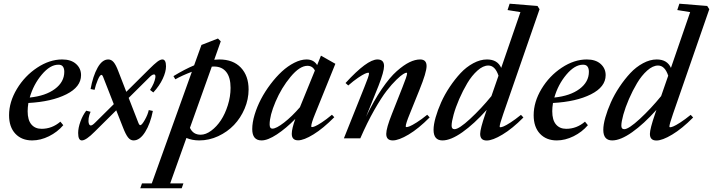

<svg xmlns="http://www.w3.org/2000/svg" viewBox="-20 -745 3840 1034"><path d="M153.3 11.2Q96.7 11.2 62.7 -24.9Q28.8 -61 28.8 -124.5Q28.8 -195.8 71 -266.1Q113.3 -336.4 180.2 -380.6Q247.1 -424.8 314.9 -424.8Q362.8 -424.8 389.6 -400.6Q416.5 -376.5 416.5 -340.3Q416.5 -276.9 337.4 -237.1Q258.3 -197.3 132.8 -190.4Q128.9 -166 128.9 -146Q128.9 -98.6 148.9 -75Q168.9 -51.3 204.1 -51.3Q260.3 -51.3 305.2 -89.8L320.8 -70.8Q289.1 -33.7 243.7 -11.2Q198.2 11.2 153.3 11.2ZM293.9 -396.5Q250 -396.5 205.1 -343.3Q160.2 -290 140.1 -219.7Q225.6 -228.5 275.9 -266.1Q326.2 -303.7 326.2 -358.4Q326.2 -376.5 318.6 -386.7Q311 -397 293.9 -396.5Z M420.9 11.2Q400.9 11.2 400.9 -28.8Q400.9 -56.2 413.1 -90.1Q425.3 -124 444.3 -148.9L467.8 -143.1Q460 -126 457.5 -108.6Q455.1 -91.3 458.3 -80.3Q461.4 -69.3 469.2 -69.3Q477.5 -69.3 493.2 -85.4L592.8 -184.1L534.7 -332.5Q530.8 -341.8 526.4 -341.8Q518.1 -341.8 506.6 -314.7Q495.1 -287.6 489.3 -261.2L467.8 -265.6Q480.5 -335.4 505.4 -380.1Q530.3 -424.8 563 -424.8Q579.6 -424.8 592 -410.2Q604.5 -395.5 617.2 -361.3L660.2 -250.5L782.7 -372.1Q811 -400.4 827.1 -412.6Q843.3 -424.8 854.5 -424.8Q874 -424.8 874 -387.7Q874 -358.4 856.4 -320.8Q838.9 -283.2 805.7 -247.1L788.1 -260.7Q811.5 -296.4 816.4 -325.7Q819.3 -344.2 809.6 -344.2Q798.8 -344.2 782.2 -326.2L672.9 -217.8L723.1 -88.9Q729.5 -70.8 735.4 -70.8Q743.7 -70.8 759.8 -99.1Q775.9 -127.4 781.2 -152.3L803.2 -147.5Q790 -79.6 761.7 -34.2Q733.4 11.2 699.2 11.2Q682.1 11.2 669.4 -5.1Q656.7 -21.5 643.1 -56.6L606 -150.9L490.2 -36.1Q443.4 11.2 420.9 11.2Z M1053.2 11.2Q1015.1 11.2 983.9 -2L896.5 242.7H967.8L958.5 269H735.4L744.6 242.7H797.4L1013.2 -358.4Q960 -338.4 924.3 -317.9L914.1 -335Q975.1 -372.1 1025.4 -393.1L1064.9 -502.9L1153.8 -537.6L1168.9 -522.5L1133.8 -423.3Q1147.9 -424.8 1161.1 -424.8Q1235.4 -424.8 1277.1 -380.9Q1318.8 -336.9 1318.8 -263.2Q1318.8 -210.4 1297.4 -159.9Q1275.9 -109.4 1240.2 -72Q1204.6 -34.7 1155.3 -11.7Q1106 11.2 1053.2 11.2ZM1132.8 -386.7Q1125 -386.7 1120.6 -386.2L1002.9 -56.6Q1020 -19.5 1060.5 -19.5Q1088.4 -19.5 1117.7 -41.3Q1147 -63 1169.7 -97.4Q1192.4 -131.8 1207 -178.5Q1221.7 -225.1 1221.7 -271.5Q1221.7 -328.1 1198.5 -357.4Q1175.3 -386.7 1132.8 -386.7Z M1388.7 11.2Q1338.4 11.2 1338.4 -49.8Q1338.4 -85 1351.3 -127.7Q1364.3 -170.4 1385.7 -211.4Q1407.2 -252.4 1436.8 -291.5Q1466.3 -330.6 1498 -359.9Q1529.8 -389.2 1564.9 -407Q1600.1 -424.8 1630.9 -424.8Q1669.4 -424.8 1688 -394.5L1708.5 -445.3L1786.1 -401.4L1677.2 -132.3Q1656.2 -81.1 1656.2 -64.9Q1656.2 -60.5 1659.7 -60.5Q1665.5 -60.5 1677 -65.2Q1688.5 -69.8 1712.9 -85.7Q1737.3 -101.6 1767.6 -127L1780.3 -113.8Q1720.2 -53.2 1668.2 -21.2Q1616.2 10.7 1585.4 10.7Q1551.3 10.7 1551.3 -24.4Q1551.3 -51.8 1570.3 -104.5Q1520.5 -53.7 1471.2 -21.2Q1421.9 11.2 1388.7 11.2ZM1432.1 -74.7Q1432.1 -52.2 1446.8 -52.2Q1467.8 -52.2 1510 -85Q1552.2 -117.7 1595.2 -167.5L1675.8 -365.2Q1663.1 -390.6 1635.7 -390.6Q1594.2 -390.6 1544.9 -331.3Q1495.6 -272 1463.9 -197.3Q1432.1 -122.6 1432.1 -74.7Z M1832 0 1942.9 -277.3Q1967.3 -336.4 1967.3 -349.1Q1967.3 -353.5 1963.4 -353.5Q1957.5 -353.5 1945.3 -348.1Q1933.1 -342.8 1908.4 -326.2Q1883.8 -309.6 1855.5 -284.7L1840.8 -297.9Q1957 -424.8 2012.7 -424.8Q2048.3 -424.8 2048.3 -389.2Q2048.3 -359.4 2018.6 -283.2L1951.2 -115.7Q1992.7 -202.1 2035.9 -265.4Q2079.1 -328.6 2116.7 -361.8Q2154.3 -395 2185.1 -409.9Q2215.8 -424.8 2242.7 -424.8Q2277.3 -424.8 2277.3 -389.2Q2277.3 -355.5 2238.8 -260.7L2187 -132.3Q2165 -79.1 2165 -64.5Q2165 -60.5 2168.9 -60.5Q2175.3 -60.5 2187 -65.2Q2198.7 -69.8 2224.1 -85.7Q2249.5 -101.6 2280.8 -127L2293.9 -112.8Q2233.9 -52.2 2180.7 -20.5Q2127.4 11.2 2095.2 11.2Q2060.1 11.2 2060.1 -23.9Q2060.1 -54.7 2090.8 -131.8L2147 -273.9Q2172.4 -336.9 2172.4 -349.6Q2172.4 -353.5 2168.5 -353.5Q2164.1 -353.5 2151.9 -346.4Q2139.6 -339.4 2115 -315.7Q2090.3 -292 2062.3 -255.9Q2034.2 -219.7 1995.8 -152.6Q1957.5 -85.4 1920.4 0Z M2362.8 11.2Q2314.9 11.2 2314.9 -45.9Q2314.9 -73.7 2325.9 -112.5Q2336.9 -151.4 2355.7 -193.6Q2374.5 -235.8 2402.1 -277.1Q2429.7 -318.4 2460.4 -351.3Q2491.2 -384.3 2528.8 -404.5Q2566.4 -424.8 2602.5 -424.8Q2659.2 -424.8 2679.2 -379.4L2782.7 -679.7L2713.4 -690.9L2724.6 -725.1L2874.5 -712.9L2885.7 -695.3L2690.4 -131.8Q2670.9 -75.7 2670.9 -63.5Q2670.9 -59.6 2674.8 -59.6Q2680.7 -59.6 2692.6 -64.5Q2704.6 -69.3 2729.7 -85.4Q2754.9 -101.6 2785.6 -126.5L2798.8 -112.3Q2739.3 -52.2 2686 -20.3Q2632.8 11.7 2601.1 11.7Q2565.9 11.7 2565.9 -23.9Q2565.9 -50.8 2593.8 -131.8L2601.1 -153.3Q2532.7 -77.1 2470.2 -33Q2407.7 11.2 2362.8 11.2ZM2412.1 -67.9Q2412.1 -49.3 2427.7 -49.3Q2451.7 -49.3 2511.7 -104.7Q2571.8 -160.2 2626.5 -227.5L2664.6 -337.4Q2646.5 -392.1 2609.9 -392.1Q2581.5 -392.1 2551.3 -365Q2521 -337.9 2496.8 -297.4Q2472.7 -256.8 2453.1 -211.7Q2433.6 -166.5 2422.9 -127.7Q2412.1 -88.9 2412.1 -67.9Z M2978.5 11.2Q2921.9 11.2 2887.9 -24.9Q2854 -61 2854 -124.5Q2854 -195.8 2896.2 -266.1Q2938.5 -336.4 3005.4 -380.6Q3072.3 -424.8 3140.1 -424.8Q3188 -424.8 3214.8 -400.6Q3241.7 -376.5 3241.7 -340.3Q3241.7 -276.9 3162.6 -237.1Q3083.5 -197.3 2958 -190.4Q2954.1 -166 2954.1 -146Q2954.1 -98.6 2974.1 -75Q2994.1 -51.3 3029.3 -51.3Q3085.4 -51.3 3130.4 -89.8L3146 -70.8Q3114.3 -33.7 3068.8 -11.2Q3023.4 11.2 2978.5 11.2ZM3119.1 -396.5Q3075.2 -396.5 3030.3 -343.3Q2985.4 -290 2965.3 -219.7Q3050.8 -228.5 3101.1 -266.1Q3151.4 -303.7 3151.4 -358.4Q3151.4 -376.5 3143.8 -386.7Q3136.2 -397 3119.1 -396.5Z M3276.9 11.2Q3229 11.2 3229 -45.9Q3229 -73.7 3240 -112.5Q3251 -151.4 3269.8 -193.6Q3288.6 -235.8 3316.2 -277.1Q3343.8 -318.4 3374.5 -351.3Q3405.3 -384.3 3442.9 -404.5Q3480.5 -424.8 3516.6 -424.8Q3573.2 -424.8 3593.3 -379.4L3696.8 -679.7L3627.4 -690.9L3638.7 -725.1L3788.6 -712.9L3799.8 -695.3L3604.5 -131.8Q3585 -75.7 3585 -63.5Q3585 -59.6 3588.9 -59.6Q3594.7 -59.6 3606.7 -64.5Q3618.7 -69.3 3643.8 -85.4Q3668.9 -101.6 3699.7 -126.5L3712.9 -112.3Q3653.3 -52.2 3600.1 -20.3Q3546.9 11.7 3515.1 11.7Q3480 11.7 3480 -23.9Q3480 -50.8 3507.8 -131.8L3515.1 -153.3Q3446.8 -77.1 3384.3 -33Q3321.8 11.2 3276.9 11.2ZM3326.2 -67.9Q3326.2 -49.3 3341.8 -49.3Q3365.7 -49.3 3425.8 -104.7Q3485.8 -160.2 3540.5 -227.5L3578.6 -337.4Q3560.5 -392.1 3523.9 -392.1Q3495.6 -392.1 3465.3 -365Q3435.1 -337.9 3410.9 -297.4Q3386.7 -256.8 3367.2 -211.7Q3347.7 -166.5 3336.9 -127.7Q3326.2 -88.9 3326.2 -67.9Z"/></svg>

Font: Elstob 18pt SemiBold
Style: Italic
Weight: 600
Italic angle: -20°
Designer: Peter S. Baker
Version: Version 1.015